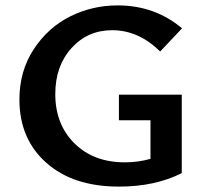

<svg xmlns="http://www.w3.org/2000/svg" viewBox="-20 -685 762 712"><path d="M421 -239V-334H654V-43Q555 7 421 7Q251 7 151.5 -81.5Q52 -170 52 -316Q52 -422 105.5 -503Q159 -584 241 -624.5Q323 -665 416 -665Q554 -665 655 -580L574 -494Q494 -573 396 -573Q305 -573 245 -506.5Q185 -440 185 -336Q185 -224 256 -153.5Q327 -83 443 -83Q493 -83 538 -96V-239Z"/></svg>

Font: EauTest
Style: Bold
Weight: 700
Designer: Christian Thalmann (Catharsis Fonts)
Version: Version 0.001;PS 000.001;hotconv 1.0.88;makeotf.lib2.5.64775